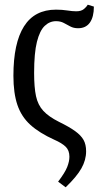

<svg xmlns="http://www.w3.org/2000/svg" viewBox="-20 -587 445 816"><path d="M37 -265Q37 -404 82 -475Q127 -546 218 -546Q244 -546 266 -542.5Q288 -539 304 -539Q325 -539 336.5 -548.5Q348 -558 353 -567L379 -559Q379 -515 362 -491Q345 -467 312 -467Q293 -467 279 -474.5Q265 -482 251 -489.5Q237 -497 218 -497Q191 -497 170 -477Q149 -457 137 -409.5Q125 -362 125 -277Q125 -216 133 -178.5Q141 -141 164 -116Q187 -91 231 -69Q274 -48 299 -30Q324 -12 335 7.5Q346 27 346 56Q346 93 326 128.5Q306 164 259 209L227 185Q256 147 265.5 123Q275 99 275 79Q275 52 259 36.5Q243 21 211 7Q147 -22 109 -56.5Q71 -91 54 -141Q37 -191 37 -265Z"/></svg>

Font: Noto Serif ExtraCondensed
Style: Regular
Weight: 400
Width: 2
Designer: Monotype Design Team
Foundry: Monotype Imaging Inc.
Version: Version 2.015